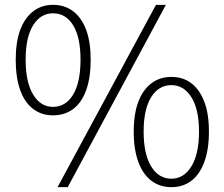

<svg xmlns="http://www.w3.org/2000/svg" viewBox="-20 -761 928 794"><path d="M199 -284Q152 -284 117 -310.5Q82 -337 63.5 -388.5Q45 -440 45 -514Q45 -587 63.5 -637Q82 -687 117 -714Q152 -741 199 -741Q248 -741 283 -714Q318 -687 336.5 -637Q355 -587 355 -514Q355 -440 336.5 -388.5Q318 -337 283 -310.5Q248 -284 199 -284ZM199 -319Q252 -319 282.5 -370Q313 -421 313 -514Q313 -607 282.5 -656.5Q252 -706 199 -706Q148 -706 117 -656.5Q86 -607 86 -514Q86 -421 117 -370Q148 -319 199 -319ZM218 13 625 -741H666L260 13ZM689 13Q641 13 606 -13.5Q571 -40 552 -91.5Q533 -143 533 -217Q533 -290 552 -340Q571 -390 606 -416.5Q641 -443 689 -443Q737 -443 771.5 -416.5Q806 -390 825 -340Q844 -290 844 -217Q844 -143 825 -91.5Q806 -40 771.5 -13.5Q737 13 689 13ZM689 -22Q740 -22 771.5 -73Q803 -124 803 -217Q803 -309 771.5 -359Q740 -409 689 -409Q636 -409 605 -359Q574 -309 574 -217Q574 -124 605 -73Q636 -22 689 -22Z"/></svg>

Font: Noto Sans KR ExtraLight
Style: Regular
Weight: 250
Designer: Ryoko NISHIZUKA  (kana, bopomofo & ideographs); Paul D. Hunt (Latin, Greek & Cyrillic); Sandoll Communications , Soo-you
Foundry: Adobe
Version: Version 2.004-H2;hotconv 1.0.118;makeotfexe 2.5.65603